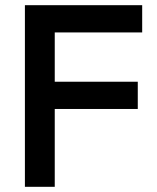

<svg xmlns="http://www.w3.org/2000/svg" viewBox="-20 -720 606 740"><path d="M76 0V-700H528V-595H191V-405H511V-300H191V0Z"/></svg>

Font: Outfit Medium
Style: Regular
Weight: 500
Designer: Rodrigo Fuenzalida
Foundry: fragTYPE
Version: Version 1.100; ttfautohint (v1.8.4.7-5d5b);gftools[0.9.27]